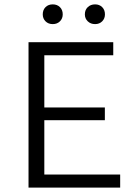

<svg xmlns="http://www.w3.org/2000/svg" viewBox="-20 -849 619 869"><path d="M523.9 0H109.1V-658H492.6V-598.9H180.6V-59.1H523.9ZM133.5 -305V-362.5H454.6V-305ZM218.7 -739.9Q198.7 -739.9 186.1 -752.5Q173.5 -765.1 173.5 -784Q173.5 -804.2 186.1 -816.7Q198.7 -829.2 218.7 -829.2Q238.7 -829.2 251.3 -816.7Q263.9 -804.2 263.9 -784Q263.9 -765.1 251.3 -752.5Q238.7 -739.9 218.7 -739.9ZM410.4 -739.9Q390.3 -739.9 377.2 -752.5Q364.1 -765.1 364.1 -784Q364.1 -804.2 377.2 -816.7Q390.3 -829.2 410.4 -829.2Q430 -829.2 442.5 -816.7Q455 -804.2 455 -784Q455 -765.1 442.5 -752.5Q430 -739.9 410.4 -739.9Z"/></svg>

Font: Ysabeau
Style: Bold
Weight: 700
Designer: Christian Thalmann (Catharsis Fonts)
Version: Version 2.000;gftools[0.9.27.dev2+g8671c4b]